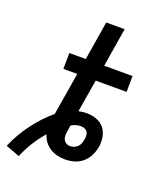

<svg xmlns="http://www.w3.org/2000/svg" viewBox="-195 -830 843 999"><g transform="rotate(20 226.0 -330.5)"><path d="M29 74 -48 45Q-34 11 -15 -22Q4 -55 26.5 -85.5Q49 -116 75 -144Q101 -172 130 -196L169 -432H92L93 -520H184L219 -735H321L286 -520H443L442 -432H271L241 -252Q252 -254 263 -255.5Q274 -257 285 -257Q314 -257 340 -247.5Q366 -238 382.5 -218Q399 -198 404 -170.5Q409 -143 405 -114L404 -112Q400 -87 388 -63.5Q376 -40 356 -23Q336 -6 310.5 1Q285 8 261 8Q237 8 215.5 2.5Q194 -3 176 -14.5Q158 -26 145 -43.5Q132 -61 126 -82Q95 -47 70.5 -7.5Q46 32 29 74ZM261 -66Q272 -66 283 -70Q294 -74 302.5 -82.5Q311 -91 315 -102Q319 -113 321 -124Q323 -136 322.5 -147Q322 -158 316.5 -166.5Q311 -175 300.5 -179Q290 -183 279 -183Q266 -183 253 -179Q240 -175 228 -168L225 -153Q223 -139 221 -124.5Q219 -110 222 -96.5Q225 -83 236 -74.5Q247 -66 261 -66Z"/></g></svg>

Font: Iosevka Curly Semibold
Style: Italic
Weight: 600
Italic angle: -9°
Monospace: yes
Designer: Belleve Invis
Foundry: Belleve Invis
Version: Version 22.1.2; ttfautohint (v1.8.4)